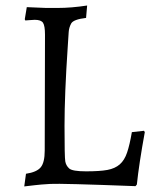

<svg xmlns="http://www.w3.org/2000/svg" viewBox="-20 -666 547 696"><path d="M147 -637.2H189Q238.8 -637.2 295.9 -646L292 -601.1Q246.1 -595.7 238 -580.8Q230 -565.9 229 -549.6Q228 -533.2 225.6 -497.1Q213.9 -323.7 213.9 -210Q213.9 -96.2 216.6 -81.1Q219.2 -65.9 230.7 -55.4Q242.2 -44.9 292 -44.9Q341.8 -44.9 369.4 -50Q397 -55.2 414.1 -70.1Q431.2 -85 440.7 -113Q450.2 -141.1 458 -187L502 -191.9L504.9 -187Q483.9 -71.8 476.1 2.9L471.2 8.8Q200.2 -1.5 162.6 0.7Q125 2.9 105.5 5.4Q85.9 7.8 67.9 9.8L74.2 -36.1Q113.3 -42 127.7 -59.6Q142.1 -77.1 142.1 -120.1L143.1 -540Q143.1 -572.3 136 -583.3Q128.9 -594.2 106 -594.2L84 -592.8Q78.1 -591.8 71.8 -591.8L69.8 -596.2L77.1 -640.1Q143.1 -637.2 147 -637.2Z"/></svg>

Font: Alegreya-Regular
Style: Regular
Weight: 400
Designer: Juan Pablo del Peral
Foundry: Juan Pablo del Peral
Version: Version 1.003